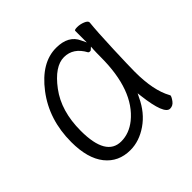

<svg xmlns="http://www.w3.org/2000/svg" viewBox="-130 -614 759 759"><g transform="rotate(-45 250.0 -234.0)"><path d="M195 13Q129 13 90.5 -35.5Q52 -84 52 -175Q52 -300 121 -390.5Q190 -481 273 -481Q342 -481 364 -431L374 -410V-475Q374 -480 390 -480Q406 -480 422 -473.5Q438 -467 438 -458Q433 -411 429.5 -318Q426 -225 426 -193Q426 -90 458 -32L460 -28Q459 -20 448.5 -6Q438 8 422 8Q390 8 376 -109L374 -126L366 -110Q339 -52 292 -19.5Q245 13 195 13ZM194 -37Q238 -37 277 -68Q372 -145 372 -330Q372 -356 373 -374L374 -387L364 -378Q363 -376 357.5 -376Q352 -376 350 -379Q321 -433 269 -433Q217 -433 163.5 -361.5Q110 -290 110 -180Q110 -37 194 -37Z"/></g></svg>

Font: LXGW WenKai Mono TC Light
Style: Regular
Weight: 300
Designer: LXGW / Fontworks Inc.
Foundry: LXGW / Fontworks Inc.
Version: Version 1.330